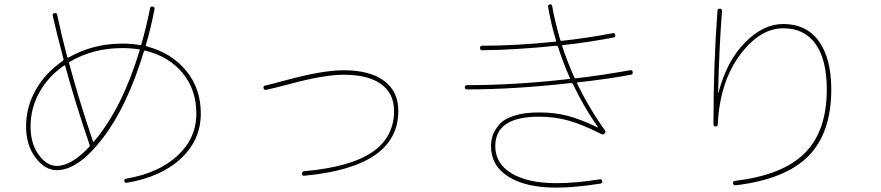

<svg xmlns="http://www.w3.org/2000/svg" viewBox="-20 -820 4040 880"><path d="M273.4 -519.5Q201.2 -469.7 160.6 -397Q120.1 -324.2 120.1 -240.2Q120.1 -162.1 157.2 -110.8Q194.3 -59.6 240.2 -59.6Q306.6 -59.6 388.7 -146.5Q392.6 -150.4 390.6 -156.2Q324.2 -350.6 279.3 -516.6Q277.3 -523.4 273.4 -519.5ZM540 -599.6Q407.2 -599.6 299.8 -537.1Q294.9 -534.2 296.9 -529.3Q343.8 -355.5 406.2 -171.9Q407.2 -169.9 408.7 -169.9Q410.2 -169.9 411.1 -171.9Q540 -324.2 620.1 -588.9Q622.1 -593.8 617.2 -593.8Q581.1 -599.6 540 -599.6ZM240.2 -40Q186.5 -40 143.1 -97.2Q99.6 -154.3 99.6 -240.2Q99.6 -331.1 144.5 -409.2Q189.5 -487.3 266.6 -540Q271.5 -543.9 271.5 -547.9Q238.3 -672.9 221.7 -748Q219.7 -757.8 230 -759.8Q240.2 -761.7 242.2 -751Q263.7 -650.4 288.1 -558.6Q289.1 -556.6 291.5 -556.2Q293.9 -555.7 294.9 -556.6Q405.3 -620.1 540 -620.1Q585.9 -620.1 622.1 -613.3Q626 -612.3 627.9 -617.2Q649.4 -690.4 668 -783.2Q669.9 -792 680.2 -790Q690.4 -788.1 688.5 -778.3Q669.9 -685.5 648.4 -613.3Q647.5 -609.4 652.3 -607.4Q765.6 -578.1 833 -496.1Q900.4 -414.1 900.4 -299.8Q900.4 -178.7 809.6 -93.8Q718.8 -8.8 561.5 17.6Q551.8 19.5 549.8 9.8Q547.9 1 557.6 -1Q707 -26.4 793.5 -106.4Q879.9 -186.5 879.9 -299.8Q879.9 -409.2 816.9 -485.4Q753.9 -561.5 646.5 -587.9Q642.6 -589.8 639.6 -585Q564.5 -335 451.7 -187.5Q338.9 -40 240.2 -40Z M1200.2 -408.2Q1190.4 -406.2 1188 -416Q1185.5 -425.8 1195.3 -427.7Q1217.8 -432.6 1300.8 -455.1Q1460.9 -498 1555.7 -498Q1674.8 -498 1740.2 -449.7Q1805.7 -401.4 1805.7 -311.5Q1805.7 -54.7 1375 -14.6Q1364.3 -12.7 1364.3 -24.4Q1364.3 -34.2 1373 -35.2Q1584 -53.7 1685.1 -122.1Q1786.1 -190.4 1786.1 -311.5Q1786.1 -391.6 1726.6 -434.6Q1667 -477.5 1555.7 -477.5Q1464.8 -477.5 1306.6 -434.6Q1224.6 -413.1 1200.2 -408.2Z M2120.1 -410.2Q2110.4 -410.2 2110.4 -419.9Q2110.4 -429.7 2120.1 -429.7Q2342.8 -429.7 2588.9 -458Q2593.8 -458 2591.8 -462.9Q2562.5 -528.3 2537.1 -606.4Q2536.1 -610.4 2530.3 -610.4Q2336.9 -590.8 2189.5 -589.8Q2180.7 -589.8 2180.2 -600.1Q2179.7 -610.4 2189.5 -610.4Q2344.7 -610.4 2524.4 -628.9Q2530.3 -628.9 2528.3 -634.8Q2504.9 -711.9 2492.2 -789.1Q2490.2 -797.9 2500 -799.8Q2508.8 -801.8 2510.7 -792Q2522.5 -724.6 2547.9 -636.7Q2548.8 -632.8 2554.7 -632.8Q2671.9 -645.5 2789.1 -668Q2797.9 -669.9 2799.8 -660.2Q2801.8 -650.4 2793 -648.4Q2678.7 -626 2560.5 -613.3Q2554.7 -613.3 2556.6 -608.4Q2583 -530.3 2612.3 -464.8Q2614.3 -460.9 2618.2 -460.9Q2736.3 -474.6 2868.2 -498Q2877.9 -500 2879.9 -490.2Q2881.8 -480.5 2872.1 -477.5Q2754.9 -456.1 2627 -442.4Q2623 -442.4 2626 -435.5Q2680.7 -322.3 2752 -223.6Q2757.8 -214.8 2752 -209Q2744.1 -201.2 2737.3 -205.1Q2650.4 -249 2586.9 -267.1Q2523.4 -285.2 2450.2 -285.2Q2250 -285.2 2250 -150.4Q2250 -70.3 2324.7 -25.4Q2399.4 19.5 2530.3 19.5Q2618.2 19.5 2728.5 2Q2737.3 0 2740.2 9.8Q2742.2 18.6 2732.4 21.5Q2613.3 40 2530.3 40Q2389.6 40 2310.1 -10.3Q2230.5 -60.5 2230.5 -150.4Q2230.5 -176.8 2238.3 -199.7Q2246.1 -222.7 2267.6 -248.5Q2289.1 -274.4 2335.9 -289.6Q2382.8 -304.7 2450.2 -304.7Q2520.5 -304.7 2580.1 -289.6Q2639.6 -274.4 2717.8 -236.3H2719.7V-238.3Q2656.2 -329.1 2606.4 -433.6Q2604.5 -438.5 2596.7 -439.5Q2337.9 -410.2 2120.1 -410.2Z M3250 -251Q3250 -530.3 3268.6 -772.5Q3268.6 -780.3 3280.3 -780.3Q3289.1 -780.3 3289.1 -768.6Q3276.4 -605.5 3271.5 -397.5Q3271.5 -395.5 3272.5 -395Q3273.4 -394.5 3273.4 -396.5Q3310.5 -539.1 3394 -624.5Q3477.5 -710 3570.3 -710Q3675.8 -710 3732.9 -631.3Q3790 -552.7 3790 -410.2Q3790 -210 3684.6 -104Q3579.1 2 3351.6 29.3Q3341.8 31.2 3339.8 19.5Q3337.9 10.7 3348.6 8.8Q3566.4 -16.6 3668 -117.7Q3769.5 -218.8 3769.5 -410.2Q3769.5 -545.9 3718.3 -618.2Q3667 -690.4 3570.3 -690.4Q3461.9 -690.4 3370.6 -566.9Q3279.3 -443.4 3269.5 -249Q3269.5 -240.2 3259.8 -240.2Q3250 -240.2 3250 -251Z"/></svg>

Font: Rounded-X Mgen+ 2m thin
Style: Regular
Weight: 100
Designer: [Source Han Sans]
Ryoko NISHIZUKA  (kana & ideographs); Paul D. Hunt (Latin, Greek & Cyrillic); Wenlong ZHANG  (bopomofo
Version: Version 1.059.20150602